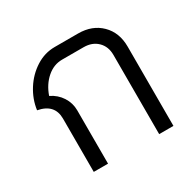

<svg xmlns="http://www.w3.org/2000/svg" viewBox="-126 -698 855 839"><g transform="rotate(-30 301.0 -279.0)"><path d="M120 -269Q120 -342 40 -357Q47 -409 76 -455Q105 -501 149.5 -529.5Q194 -558 245 -558H363Q434 -558 478 -514.5Q522 -471 522 -400V0H450V-400Q450 -442 423.5 -468Q397 -494 354 -494H245Q203 -494 168.5 -464Q134 -434 117 -385Q152 -368 172 -337Q192 -306 192 -269V0H120Z"/></g></svg>

Font: Bai Jamjuree
Style: Regular
Weight: 400
Designer: Katatrad Aksorn Co.,Ltd.
Foundry: Cadson Demak Co.,Ltd.
Version: Version 1.000; ttfautohint (v1.6)